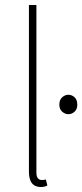

<svg xmlns="http://www.w3.org/2000/svg" viewBox="-20 -742 330 770"><path d="M144 8Q129 8 118 1.5Q107 -5 101.5 -19Q96 -33 96 -56V-722H126V-50Q126 -34 132 -27Q138 -20 148 -20Q151 -20 154.5 -20.5Q158 -21 164 -22L170 2Q164 5 158 6.5Q152 8 144 8ZM254 -284Q241 -284 229.5 -294Q218 -304 218 -322Q218 -342 229.5 -352Q241 -362 254 -362Q268 -362 279 -352Q290 -342 290 -322Q290 -304 279 -294Q268 -284 254 -284Z"/></svg>

Font: SourceSans3VF
Style: Regular
Weight: 200
Designer: Paul D. Hunt
Foundry: Adobe
Version: Version 3.052;hotconv 1.1.0;makeotfexe 2.6.0